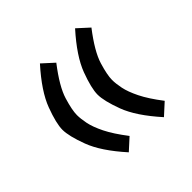

<svg xmlns="http://www.w3.org/2000/svg" viewBox="-126 -579 713 713"><g transform="rotate(-45 231.0 -222.5)"><path d="M238.3 -222.2Q238.3 -255.4 261.2 -316.9Q284.2 -378.4 353.5 -455.6L398.4 -414.6Q343.8 -343.8 329.3 -296.1Q314.9 -248.5 314.9 -222.7Q314.9 -203.6 320.3 -177Q325.7 -150.4 343.5 -114.3Q361.3 -78.1 398.4 -29.8L353.5 11.2Q284.2 -65.9 261.2 -127.4Q238.3 -189 238.3 -222.2ZM53.7 -222.2Q53.7 -255.4 76.7 -316.9Q99.6 -378.4 168.9 -455.6L213.9 -414.6Q159.2 -343.8 144.8 -296.1Q130.4 -248.5 130.4 -222.7Q130.4 -203.6 135.7 -177Q141.1 -150.4 158.9 -114.3Q176.8 -78.1 213.9 -29.8L168.9 11.2Q99.6 -65.9 76.7 -127.4Q53.7 -189 53.7 -222.2Z"/></g></svg>

Font: Vazir WOL
Style: Regular-WOL
Weight: 400
Designer: Saber Rastikerdar
Foundry: Saber Rastikerdar
Version: Version 30.00;August 23, 2021;FontCreator 13.0.0.2683 64-bit